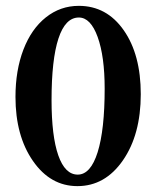

<svg xmlns="http://www.w3.org/2000/svg" viewBox="-20 -630 538 660"><path d="M33.2 -296.9Q33.2 -388.2 60.5 -459.5Q87.9 -530.8 137.7 -570.3Q187.5 -609.9 251 -609.9Q346.7 -609.9 405.3 -526.1Q463.9 -442.4 463.9 -306.2Q463.9 -167.5 402.6 -78.9Q341.3 9.8 246.1 9.8Q153.3 9.8 93.3 -76.7Q33.2 -163.1 33.2 -296.9ZM157.2 -286.1Q157.2 -162.1 180.4 -95.9Q203.6 -29.8 247.1 -29.8Q291.5 -29.8 315.7 -106.9Q339.8 -184.1 339.8 -325.2Q339.8 -436 315.7 -502.9Q291.5 -569.8 251 -569.8Q204.6 -569.8 180.9 -497.6Q157.2 -425.3 157.2 -286.1Z"/></svg>

Font: Common Serif SemiBold
Style: Regular
Weight: 600
Designer: Philipp H. Poll, Khaled Hosny
Foundry: Stefan Peev, Context Ltd.
Version: Version 1.026